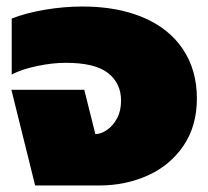

<svg xmlns="http://www.w3.org/2000/svg" viewBox="-20 -570 640 590"><path d="M15 -294H239L273 -158Q290 -158 308.5 -170.5Q327 -183 339.5 -206Q352 -229 352 -261Q352 -314 312 -345.5Q272 -377 182 -377Q141 -377 93.5 -367Q46 -357 16 -341V-513Q59 -530 117.5 -540Q176 -550 234 -550Q340 -550 419.5 -516.5Q499 -483 542 -419Q585 -355 585 -267Q585 -183 544 -122.5Q503 -62 434.5 -31Q366 0 284 0H88Z"/></svg>

Font: Prompt Black
Style: Regular
Weight: 900
Designer: Katatrad Team
Foundry: CadsonDemak
Version: Version 1.001